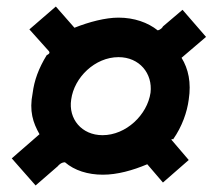

<svg xmlns="http://www.w3.org/2000/svg" viewBox="-20 -658 657 588"><path d="M295 -123C339 -123 386 -136 431 -155L479 -99L558 -168L505 -230C505 -231 507 -234 510 -231C538 -271 553 -315 558 -353C566 -405 557 -447 536 -481L611 -545L539 -628L479 -577C478 -574 472 -567 463 -565C433 -589 391 -604 343 -604C303 -604 253 -591 208 -573L151 -638L70 -568L130 -501C134 -495 129 -492 123 -489C98 -448 85 -412 80 -373C69 -318 81 -282 101 -247L16 -173L89 -90L157 -149C160 -153 168 -161 179 -161C208 -136 249 -123 295 -123ZM294 -244C230 -244 189 -294 198 -353C207 -421 271 -483 343 -483C407 -483 448 -433 441 -374C431 -306 366 -244 294 -244Z"/></svg>

Font: United Sans Black
Style: Italic
Weight: 900
Italic angle: -8°
Designer: Pablo Impallari, Rodrigo Fuenzalida (Modified by Dan O. Williams)
Version: Version 1.000;PS 001.000;hotconv 1.0.88;makeotf.lib2.5.64775